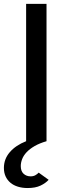

<svg xmlns="http://www.w3.org/2000/svg" viewBox="-38 -720 352 979"><path d="M103 238.8Q75.7 238.8 53.5 231.9Q31.2 225.1 15.4 211.9Q-0.5 198.7 -9.3 179.7Q-18.1 160.6 -18.1 136.2Q-18.1 90.8 12 55.9Q42 21 95.2 0V-700.2H199.2V0Q163.6 10.3 138.7 24.7Q113.8 39.1 97.9 55.9Q82 72.8 75 91.1Q67.9 109.4 67.9 127Q67.9 152.8 82.3 166Q96.7 179.2 118.2 179.2Q132.3 179.2 142.6 173.3Q152.8 167.5 159.2 160.2L210 196.8Q194.8 213.9 168.7 226.3Q142.6 238.8 103 238.8Z"/></svg>

Font: Overpass
Style: Regular
Weight: 400
Designer: Delve Withrington
Foundry: Delve Fonts
Version: Version 1.001